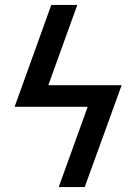

<svg xmlns="http://www.w3.org/2000/svg" viewBox="-20 -755 540 775"><path d="M217 0 334 -324H39L187 -735H292L175 -411H471L322 0Z"/></svg>

Font: Iosevka SS04 Semibold
Style: Italic
Weight: 600
Italic angle: -9°
Monospace: yes
Designer: Belleve Invis
Foundry: Belleve Invis
Version: Version 19.0.0; ttfautohint (v1.8.4)